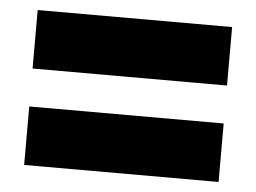

<svg xmlns="http://www.w3.org/2000/svg" viewBox="-38 -592 645 484"><g transform="rotate(5 285.0 -350.0)"><path d="M39 -398V-546H531V-398ZM39 -154V-302H531V-154Z"/></g></svg>

Font: MuseoModerno Thin Black
Style: Regular
Weight: 900
Version: Version 1.002